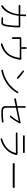

<svg xmlns="http://www.w3.org/2000/svg" viewBox="2572 -3401 856 6040"><g transform="rotate(90 3000.0 -381.0)"><path d="M195 0Q165 21 151 -3Q136 -28 149.5 -34.5Q163 -41 210 -82Q295 -154 346 -253Q408 -372 427 -536Q428 -541 423 -541L169 -538Q133 -538 133 -566Q133 -594 170 -594L427 -590Q432 -590 432 -595L436 -682Q437 -700 437 -718Q437 -748 435 -760Q433 -772 463 -774Q493 -775 491 -738L482 -595Q482 -590 487 -590L784 -593Q807 -593 827 -584Q846 -574 845 -543Q827 -145 787 -64Q779 -48 770 -32Q764 -20 742.5 -8.5Q721 3 702 3Q684 3 666 2L560 -1Q523 -2 525 -29Q527 -55 563 -51Q614 -46 674 -46Q719 -46 725 -60Q733 -77 742 -94Q762 -133 778 -301Q789 -426 789 -536Q789 -541 784 -541H483Q477 -541 476 -535Q452 -327 370 -189Q301 -72 195 0Z M1387 18Q1351 28 1346 1Q1340 -26 1374 -35L1404 -44Q1490 -70 1570 -128Q1654 -189 1701 -264Q1741 -328 1769 -423Q1794 -506 1800 -570Q1800 -575 1795 -575H1209Q1204 -575 1204 -570L1207 -364Q1208 -327 1179 -327Q1151 -327 1151 -363V-591Q1151 -628 1188 -624Q1194 -623 1239 -623H1460Q1465 -623 1465 -628L1462 -754Q1461 -791 1491 -789Q1521 -787 1519 -774.5Q1517 -762 1517 -727V-628Q1517 -623 1522 -623H1754Q1771 -623 1788 -625L1805 -627Q1831 -630 1849 -619Q1866 -608 1860 -577Q1843 -487 1822 -414Q1792 -314 1753 -249Q1697 -155 1602 -86Q1501 -13 1387 18Z M2214 4Q2179 11 2174 -17Q2169 -46 2205 -51Q2377 -77 2566 -200Q2669 -267 2757 -369Q2838 -463 2858 -507Q2873 -540 2897 -528Q2920 -516 2902 -484Q2859 -405 2785 -320Q2698 -222 2596 -156Q2407 -34 2214 4ZM2451 -493Q2432 -473 2406 -499Q2389 -516 2317 -576Q2236 -645 2218 -657Q2188 -677 2202 -697Q2216 -718 2245 -698Q2271 -681 2352 -616Q2430 -553 2445 -538Q2471 -513 2451 -493Z M3517 6Q3402 6 3357 -28Q3319 -57 3319 -126V-441Q3319 -446 3314 -445L3114 -403Q3078 -396 3073 -424Q3068 -452 3103 -458L3313 -495Q3319 -496 3319 -502V-684Q3319 -734 3317 -746Q3315 -758 3345 -758Q3375 -759 3372.5 -739.5Q3370 -720 3370 -684V-511Q3370 -506 3375 -507L3775 -587Q3792 -591 3809 -595Q3823 -598 3831 -604Q3839 -610 3856 -594Q3872 -579 3854 -550Q3851 -545 3842 -530Q3740 -351 3668 -277Q3643 -251 3625 -269Q3607 -287 3633 -312Q3657 -334 3715 -416Q3764 -486 3789 -537Q3791 -541 3786 -540L3377 -457Q3370 -456 3370 -449V-139Q3370 -84 3401.5 -64Q3433 -44 3526 -44Q3694 -44 3794 -63Q3829 -70 3834 -43Q3839 -16 3803 -10Q3694 6 3517 6Z M4372 25Q4337 34 4331 8Q4325 -18 4360 -25Q4414 -36 4505 -83Q4599 -132 4665 -203Q4712 -252 4747 -323Q4779 -387 4793 -448Q4794 -453 4789 -453L4185 -450Q4148 -450 4150 -478Q4152 -507 4188 -502Q4196 -501 4234 -501L4801 -507Q4825 -507 4844 -496Q4863 -484 4855 -452Q4811 -284 4708 -173Q4633 -92 4537 -40Q4457 2 4372 25ZM4272 -676Q4236 -676 4236 -704Q4236 -731 4272 -731H4760Q4796 -731 4796 -704Q4796 -676 4760 -676Z M5144 -353Q5108 -353 5108 -384Q5108 -415 5144 -415H5855Q5891 -415 5891 -384Q5891 -353 5855 -353Z"/></g></svg>

Font: Resource Han Rounded CN Light
Style: Regular
Weight: 300
Designer: Cyano Hao (round all glyphs); Ryoko NISHIZUKA 西塚涼子 (kana, bopomofo & ideographs); Paul D. Hunt (Latin, Greek & Cyrillic)
Foundry: Cyano Hao
Version: 0.990